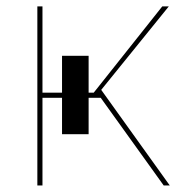

<svg xmlns="http://www.w3.org/2000/svg" viewBox="-20 -565 562 585"><path d="M93.8 0V-545.5H109.4V-282.7H169V-394.9H250V-282.7H265.6L474.4 -545.5H494.3L288.4 -291.2L497.2 0H478.7L286.9 -267H250V-156.2H169V-267H109.4V0Z"/></svg>

Font: Inter Thin BETA
Style: Regular
Weight: 100
Designer: Rasmus Andersson
Foundry: rsms
Version: Version 3.011;git-f93a4a705